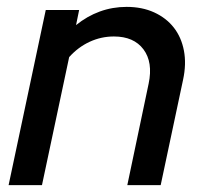

<svg xmlns="http://www.w3.org/2000/svg" viewBox="-20 -538 597 558"><path d="M5 0 113 -509H210L201 -465Q233 -491 270 -504.5Q307 -518 348 -518Q393 -518 428 -502Q463 -486 485 -458Q507 -430 514.5 -391Q522 -352 512 -306L447 0H350L412 -295Q425 -357 397 -394.5Q369 -432 311 -432Q274 -432 240.5 -416.5Q207 -401 181 -372L102 0Z"/></svg>

Font: Red Hat Display Medium
Style: Italic
Weight: 500
Italic angle: -12°
Designer: Pentagram / MCKL
Foundry: Pentagram / MCKL
Version: Version 1.003; Red Hat Display Medium Italic